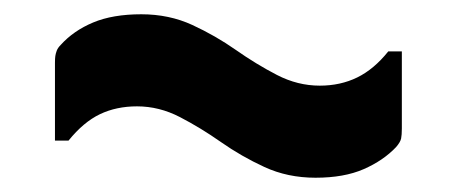

<svg xmlns="http://www.w3.org/2000/svg" viewBox="-20 -434 640 269"><path d="M428 -314Q457 -314 480.5 -325.5Q504 -337 524 -362H543Q543 -348 543 -333.5Q543 -319 543 -305Q543 -291 543 -278.5Q543 -266 543 -254Q543 -245 542 -240Q541 -235 535 -228Q517 -209 489.5 -197Q462 -185 422 -185Q383 -185 350.5 -200Q318 -215 289.5 -235Q261 -255 232 -270Q203 -285 172 -285Q143 -285 120 -274Q97 -263 76 -237H57Q57 -252 57 -266Q57 -280 57 -294Q57 -308 57 -321Q57 -334 57 -346Q57 -352 57.5 -355.5Q58 -359 59.5 -363Q61 -367 65 -371Q83 -391 110.5 -402.5Q138 -414 178 -414Q217 -414 249.5 -399Q282 -384 310.5 -364Q339 -344 368 -329Q397 -314 428 -314Z"/></svg>

Font: Recursive Monospace
Style: Bold
Weight: 700
Version: Version 1.047